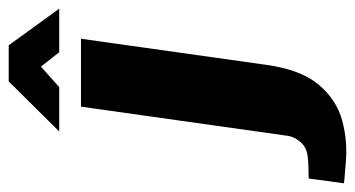

<svg xmlns="http://www.w3.org/2000/svg" viewBox="-323 -494 815 441"><g transform="rotate(-90 84.5 -273.5)"><path d="M-71 113Q-79 112 -95 111Q-111 110 -116 109L-105 28Q-94 28 -79.5 27.5Q-65 27 -57 26Q-34 24 -21.5 9.5Q-9 -5 -7 -20L60 -495H216L156 -69Q145 10 110.5 51Q76 92 28 105Q-20 118 -71 113ZM3 -545 118 -661H201L285 -545H185L152 -587L105 -545Z"/></g></svg>

Font: Alumni Sans Thin Black
Style: Italic
Weight: 900
Italic angle: -8°
Version: Version 1.016